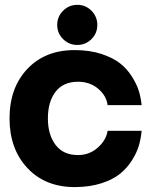

<svg xmlns="http://www.w3.org/2000/svg" viewBox="-20 -760 616 785"><path d="M354 -600.1Q330.1 -576.2 296.1 -576.2Q262.2 -576.2 238 -600.1Q213.9 -624 213.9 -658Q213.9 -691.9 238 -716.1Q262.2 -740.2 296.1 -740.2Q330.1 -740.2 354 -716.1Q377.9 -691.9 377.9 -658Q377.9 -624 354 -600.1ZM285.2 4.9Q165 4.9 92 -73Q19 -150.9 19 -275.9Q19 -400.9 91.6 -478Q164.1 -555.2 285.2 -555.2Q346.2 -555.2 394 -539.6Q441.9 -523.9 470.9 -501Q500 -478 520 -446Q540 -414.1 548.1 -386.5Q556.2 -358.9 559.1 -330.1H419.9Q415 -369.1 381.1 -397.5Q347.2 -425.8 298.8 -425.8Q238.8 -425.8 207.3 -385Q175.8 -344.2 175.8 -275.9Q175.8 -209 207.3 -167.5Q238.8 -126 298.8 -126Q345.7 -126 379.9 -156.5Q414.1 -187 419.9 -225.1H559.1Q556.2 -194.3 548.1 -165.8Q540 -137.2 520 -105.2Q500 -73.2 470.9 -49.6Q441.9 -25.9 394 -10.5Q346.2 4.9 285.2 4.9Z"/></svg>

Font: Oakes Grotesk
Style: Bold
Weight: 700
Designer: Samuel Oakes
Foundry: Samuel Oakes
Version: Version 1.0 | wf-rip DC20170320